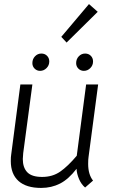

<svg xmlns="http://www.w3.org/2000/svg" viewBox="-20 -915 588 943"><path d="M33 -124Q33 -145 35 -156L80 -500H139L94 -163Q92 -143 92 -134Q92 -92 114 -69Q136 -46 187 -46Q238 -46 275.5 -72Q313 -98 357 -150L403 -500H462L415 -145Q413 -133 413 -110Q413 -58 437 -28L398 6Q379 -10 368 -36Q357 -62 356 -86Q317 -35 275 -13.5Q233 8 182 8Q109 8 71 -26Q33 -60 33 -124ZM139 -605Q139 -625 152 -638.5Q165 -652 183 -652Q200 -652 211 -641Q222 -630 222 -613Q222 -594 208.5 -580.5Q195 -567 177 -567Q161 -567 150 -578Q139 -589 139 -605ZM354 -605Q354 -625 367 -638.5Q380 -652 398 -652Q415 -652 426 -641Q437 -630 437 -613Q437 -594 423.5 -580.5Q410 -567 392 -567Q376 -567 365 -578Q354 -589 354 -605ZM281 -734 417 -895 460 -857 307 -706Z"/></svg>

Font: Bellota Text
Style: Italic
Weight: 400
Italic angle: -7.5°
Designer: Kemie Guaida
Foundry: Kemie Guaida
Version: Version 4.001